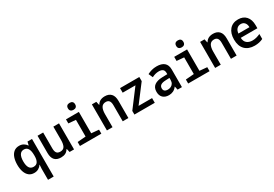

<svg xmlns="http://www.w3.org/2000/svg" viewBox="60 -1994 4946 3460"><g transform="rotate(-30 2533.5 -263.5)"><path d="M386 11Q386 -25 391 -71H386Q365 -35 326 -12.5Q287 10 236 10Q171 10 128 -25Q85 -60 63 -123Q41 -186 41 -270Q41 -354 63 -417.5Q85 -481 129 -516.5Q173 -552 239 -552Q288 -552 326.5 -530.5Q365 -509 390 -471H394L410 -542H504V240H386ZM280 -92Q340 -92 366 -135Q392 -178 392 -251V-271Q392 -451 280 -451Q222 -451 193.5 -404Q165 -357 165 -268Q165 -182 193 -137Q221 -92 280 -92Z M794 10Q619 10 619 -183V-542H736V-212Q736 -149 758.5 -118.5Q781 -88 834 -88Q899 -88 923.5 -135Q948 -182 948 -266V-542H1066V0H973L957 -71H950Q925 -29 886.5 -9.5Q848 10 794 10Z M1416 -622Q1381 -622 1360.5 -640Q1340 -658 1340 -694Q1340 -731 1360 -749Q1380 -767 1416 -767Q1451 -767 1470.5 -749Q1490 -731 1490 -694Q1490 -659 1470.5 -640.5Q1451 -622 1416 -622ZM1189 0V-83L1362 -97V-444L1211 -457V-542H1479V-97L1634 -83V0Z M1750 0V-542H1842L1858 -470H1864Q1910 -553 2023 -553Q2105 -553 2151 -504.5Q2197 -456 2197 -357V0H2079V-332Q2079 -396 2056.5 -425.5Q2034 -455 1987 -455Q1923 -455 1895 -407.5Q1867 -360 1867 -271V0Z M2322 0V-76L2602 -447H2336V-542H2737V-456L2465 -98H2746V0Z M3040 10Q2962 10 2916.5 -32.5Q2871 -75 2871 -154Q2871 -244 2929.5 -286Q2988 -328 3093 -331L3199 -334V-357Q3199 -412 3170 -433.5Q3141 -455 3090 -455Q3053 -455 3016.5 -445Q2980 -435 2946 -417L2907 -504Q2949 -526 2996.5 -539.5Q3044 -553 3101 -553Q3203 -553 3257 -507Q3311 -461 3311 -367V0H3221L3205 -72H3202Q3169 -28 3128 -9Q3087 10 3040 10ZM3069 -87Q3103 -87 3133 -100.5Q3163 -114 3181 -142.5Q3199 -171 3199 -214V-256L3125 -253Q3051 -251 3017.5 -228.5Q2984 -206 2984 -162Q2984 -122 3007.5 -104.5Q3031 -87 3069 -87Z M3668 -622Q3633 -622 3612.5 -640Q3592 -658 3592 -694Q3592 -731 3612 -749Q3632 -767 3668 -767Q3703 -767 3722.5 -749Q3742 -731 3742 -694Q3742 -659 3722.5 -640.5Q3703 -622 3668 -622ZM3441 0V-83L3614 -97V-444L3463 -457V-542H3731V-97L3886 -83V0Z M4002 0V-542H4094L4110 -470H4116Q4162 -553 4275 -553Q4357 -553 4403 -504.5Q4449 -456 4449 -357V0H4331V-332Q4331 -396 4308.5 -425.5Q4286 -455 4239 -455Q4175 -455 4147 -407.5Q4119 -360 4119 -271V0Z M4825 10Q4696 10 4624 -63Q4552 -136 4552 -271Q4552 -402 4616.5 -477Q4681 -552 4795 -552Q4900 -552 4959.5 -486Q5019 -420 5019 -302V-239H4673Q4676 -163 4720.5 -127Q4765 -91 4836 -91Q4879 -91 4919 -102Q4959 -113 4998 -131V-28Q4921 10 4825 10ZM4905 -327Q4904 -388 4874.5 -421.5Q4845 -455 4796 -455Q4746 -455 4713.5 -422Q4681 -389 4675 -327Z"/></g></svg>

Font: Noto Sans Mono SemiCondensed SemiBold
Style: Regular
Weight: 600
Width: 4
Designer: Monotype Design Team
Foundry: Monotype Imaging Inc.
Version: Version 2.014; ttfautohint (v1.8.4.7-5d5b)